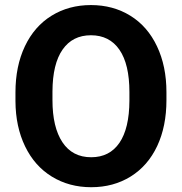

<svg xmlns="http://www.w3.org/2000/svg" viewBox="-20 -741 730 770"><path d="M647.5 -339.4Q647.5 -234.4 610.4 -155.3Q573.2 -76.2 504.2 -33.2Q435.1 9.8 345.7 9.8Q257.3 9.8 188 -32.7Q118.7 -75.2 80.6 -154.1Q42.5 -232.9 42 -335.4V-370.6Q42 -475.6 79.8 -555.4Q117.7 -635.3 186.8 -678Q255.9 -720.7 344.7 -720.7Q433.6 -720.7 502.7 -678Q571.8 -635.3 609.6 -555.4Q647.5 -475.6 647.5 -371.1ZM499 -371.6Q499 -483.4 459 -541.5Q418.9 -599.6 344.7 -599.6Q271 -599.6 231 -542.2Q190.9 -484.9 190.4 -374V-339.4Q190.4 -230.5 230.5 -170.4Q270.5 -110.4 345.7 -110.4Q419.4 -110.4 459 -168.2Q498.5 -226.1 499 -336.9Z"/></svg>

Font: Shabnam FD
Style: Bold
Weight: 700
Foundry: DejaVu fonts team - Redesigned by Saber Rastikerdar - Based on Vazir font
Version: Version 5.00;October 20, 2019;FontCreator 12.0.0.2547 64-bit